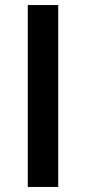

<svg xmlns="http://www.w3.org/2000/svg" viewBox="-20 -740 340 760"><path d="M210.5 0V-720H90V0Z"/></svg>

Font: Hauora
Style: Bold
Weight: 700
Designer: Wayne Shih
Foundry: WCYS
Version: Version 1.001;hotconv 1.0.109;makeotfexe 2.5.65596